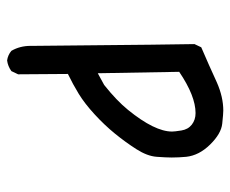

<svg xmlns="http://www.w3.org/2000/svg" viewBox="-74 -441 648 540"><g transform="rotate(90 250.0 -171.0)"><path d="M150 133Q135 131 123 121Q109 97 109 67V59Q105 -372 104 -394L113 -413Q162 -434 212 -457Q253 -475 291 -475Q300 -475 328 -472Q356 -469 386.5 -438Q417 -407 421 -371Q423 -350 423 -330Q423 -314 421 -287.5Q419 -261 399.5 -230.5Q380 -200 356 -170.5Q332 -141 301.5 -113Q271 -85 244 -68.5Q217 -52 188 -38L189 102L180 121Q166 131 150 133ZM186 -122 219 -140Q263 -175 289 -207Q350 -282 350 -331Q350 -338 347 -357Q344 -376 330.5 -386.5Q317 -397 298 -397Q250 -397 182 -351Z"/></g></svg>

Font: Xiaolai SC
Style: Regular
Weight: 400
Designer: Nozomi Seto 瀬戸のぞみ
Version: Version 3.11;December 4, 2020;FontCreator 13.0.0.2613 64-bit